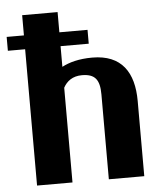

<svg xmlns="http://www.w3.org/2000/svg" viewBox="-71 -796 698 842"><g transform="rotate(-5 278.0 -375.0)"><path d="M-18 -600H58V0H214V-417C229 -445 255 -465 296 -465C353 -465 374 -439 374 -374V0H530V-331C530 -457 477 -538 348 -538C289 -538 246 -526 214 -509V-600H338V-661H214V-750H58V-661H-18Z"/></g></svg>

Font: Aerodynamic
Style: Bd
Weight: 500
Designer: Google
Version: Version 2.000980; 2014